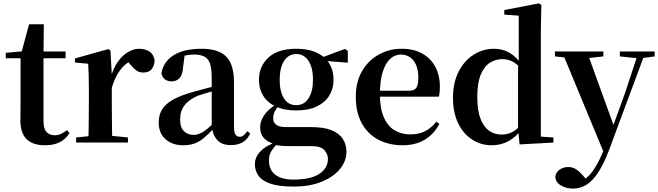

<svg xmlns="http://www.w3.org/2000/svg" viewBox="-20 -839 3875 1130"><path d="M169 -496V-536H366V-496ZM245 16Q174 16 137 -19.5Q100 -55 100 -132Q100 -160 100.5 -182.5Q101 -205 101 -235V-496H14V-528L124 -538L105 -525L151 -696H238L236 -519V-509V-124Q236 -82 253.5 -62.5Q271 -43 302 -43Q322 -43 338 -50.5Q354 -58 374 -73L389 -56Q368 -21 332.5 -2.5Q297 16 245 16Z M428 0V-30L536 -41H623L733 -30V0ZM499 0Q501 -25 501.5 -67Q502 -109 502.5 -154.5Q503 -200 503 -235V-310Q503 -361 502 -394Q501 -427 499 -464L421 -471V-495L617 -550L630 -542L638 -399V-398V-235Q638 -200 638.5 -154.5Q639 -109 639.5 -67Q640 -25 641 0ZM637 -320 604 -381H631Q646 -436 672.5 -474Q699 -512 732.5 -532Q766 -552 799 -552Q832 -552 857.5 -537Q883 -522 890 -485Q889 -453 873 -432.5Q857 -412 823 -412Q798 -412 780 -426Q762 -440 743 -464L720 -491L756 -485Q714 -463 685.5 -424.5Q657 -386 637 -320Z M1058 16Q995 16 954.5 -19.5Q914 -55 914 -118Q914 -161 933 -193.5Q952 -226 996.5 -251.5Q1041 -277 1116 -298Q1156 -309 1205.5 -322Q1255 -335 1295 -344V-319Q1255 -309 1215 -297.5Q1175 -286 1148 -277Q1094 -255 1067 -220.5Q1040 -186 1040 -136Q1040 -90 1062 -67.5Q1084 -45 1121 -45Q1137 -45 1155.5 -52.5Q1174 -60 1198.5 -79.5Q1223 -99 1256 -135L1272 -82H1237Q1208 -51 1182.5 -29Q1157 -7 1127.5 4.5Q1098 16 1058 16ZM1337 15Q1286 15 1259 -14.5Q1232 -44 1226 -94V-97V-381Q1226 -435 1216 -464.5Q1206 -494 1183 -506Q1160 -518 1121 -518Q1095 -518 1068 -512Q1041 -506 1005 -491L1067 -516L1057 -439Q1054 -396 1035.5 -378Q1017 -360 991 -360Q942 -360 930 -406Q940 -474 1000.5 -513Q1061 -552 1166 -552Q1266 -552 1311.5 -506Q1357 -460 1357 -356V-95Q1357 -60 1366 -47Q1375 -34 1391 -34Q1402 -34 1412 -41Q1422 -48 1436 -67L1453 -53Q1435 -17 1407 -1Q1379 15 1337 15Z M1706 259Q1620 259 1570.5 241.5Q1521 224 1500.5 194Q1480 164 1480 128Q1480 85 1514 50.5Q1548 16 1616 -7L1619 -1Q1592 27 1577.5 49.5Q1563 72 1563 106Q1563 161 1600.5 189.5Q1638 218 1706 218Q1808 218 1859 184.5Q1910 151 1910 96Q1910 68 1889 44.5Q1868 21 1814 21H1699Q1661 21 1638 19.5Q1615 18 1593 12V8Q1511 -16 1511 -89Q1511 -123 1532 -157Q1553 -191 1607 -227V-236L1627 -226Q1607 -202 1597.5 -184Q1588 -166 1588 -143Q1588 -118 1606 -104.5Q1624 -91 1664 -91H1810Q1886 -91 1931.5 -72.5Q1977 -54 1998 -21Q2019 12 2019 55Q2019 107 1982.5 153.5Q1946 200 1876 229.5Q1806 259 1706 259ZM1723 -189Q1651 -189 1602 -212.5Q1553 -236 1528.5 -276.5Q1504 -317 1504 -369Q1504 -449 1560 -500.5Q1616 -552 1724 -552Q1783 -552 1826 -536.5Q1869 -521 1895 -494L1899 -490Q1943 -443 1943 -369Q1943 -317 1918 -276.5Q1893 -236 1844.5 -212.5Q1796 -189 1723 -189ZM1723 -220Q1770 -220 1796 -260.5Q1822 -301 1822 -369Q1822 -441 1795.5 -481Q1769 -521 1724 -521Q1678 -521 1652 -480.5Q1626 -440 1626 -369Q1626 -301 1651 -260.5Q1676 -220 1723 -220ZM1861 -483V-498H1867L2010 -551L2027 -540V-470Z M2350 16Q2270 16 2207.5 -16.5Q2145 -49 2109.5 -113Q2074 -177 2074 -269Q2074 -359 2112 -422.5Q2150 -486 2211.5 -519Q2273 -552 2343 -552Q2417 -552 2467.5 -522.5Q2518 -493 2543.5 -443Q2569 -393 2569 -331Q2569 -296 2563 -270H2132V-305H2387Q2419 -305 2430.5 -322.5Q2442 -340 2442 -380Q2442 -446 2414 -482Q2386 -518 2338 -518Q2305 -518 2277 -493Q2249 -468 2232.5 -416Q2216 -364 2216 -283Q2216 -201 2239 -148.5Q2262 -96 2302.5 -72Q2343 -48 2395 -48Q2448 -48 2484.5 -68Q2521 -88 2548 -123L2566 -110Q2535 -50 2480 -17Q2425 16 2350 16Z M2874 16Q2810 16 2758 -18Q2706 -52 2676 -114.5Q2646 -177 2646 -263Q2646 -352 2679 -417Q2712 -482 2767.5 -517Q2823 -552 2888 -552Q2939 -552 2979.5 -528Q3020 -504 3054 -454H3063L3046 -437Q3019 -466 2992.5 -478.5Q2966 -491 2938 -491Q2897 -491 2863.5 -470Q2830 -449 2809.5 -400Q2789 -351 2789 -268Q2789 -189 2808 -140Q2827 -91 2859.5 -69Q2892 -47 2932 -47Q2963 -47 2990 -59.5Q3017 -72 3044 -101L3063 -81H3052Q3019 -34 2974 -9Q2929 16 2874 16ZM3038 11 3029 -81V-83V-457L3033 -468V-747L2948 -753V-780L3152 -819L3166 -810L3163 -653V-35L3237 -30V0Z M3352 271Q3313 271 3281.5 252.5Q3250 234 3248 201Q3253 172 3275.5 158Q3298 144 3324 144Q3351 144 3371.5 158Q3392 172 3411 194L3441 230L3406 252L3386 235Q3434 215 3467.5 169Q3501 123 3532 47L3562 -26L3571 -50L3658 -290L3739 -536H3780L3565 43Q3533 127 3499.5 177.5Q3466 228 3430 249.5Q3394 271 3352 271ZM3539 72 3287 -536H3434L3593 -97L3599 -86ZM3246 -507V-536H3531V-507L3433 -496H3347ZM3628 -507V-536H3833V-507L3751 -496H3734Z"/></svg>

Font: Noto Serif TC ExtraLight
Style: Bold
Weight: 700
Version: Version 2.002-H1;hotconv 1.1.0;makeotfexe 2.6.0